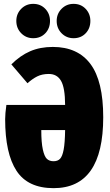

<svg xmlns="http://www.w3.org/2000/svg" viewBox="-20 -960 574 999"><path d="M152.8 -761.2Q115.7 -761.2 90.3 -787.1Q64.9 -813 64.9 -851.1Q64.9 -888.2 90.3 -914.1Q115.7 -939.9 152.8 -939.9Q190.9 -939.9 215.6 -914.1Q240.2 -888.2 240.2 -851.1Q240.2 -812.5 215.8 -786.9Q191.4 -761.2 152.8 -761.2ZM362.8 -761.2Q325.7 -761.2 300.3 -787.1Q274.9 -813 274.9 -851.1Q274.9 -888.2 300.3 -914.1Q325.7 -939.9 362.8 -939.9Q400.9 -939.9 425.5 -914.1Q450.2 -888.2 450.2 -851.1Q450.2 -812.5 425.8 -786.9Q401.4 -761.2 362.8 -761.2ZM254.9 -715.8Q384.3 -715.8 450.7 -627Q517.1 -538.1 517.1 -350.1Q517.1 19 258.8 19Q125 19 65.9 -71.3Q6.8 -161.6 6.8 -339.8Q6.8 -368.7 13.2 -414.1H318.8Q318.4 -503.4 297.6 -539.3Q276.9 -575.2 233.9 -575.2Q199.2 -575.2 173.8 -562.5Q148.4 -549.8 123 -526.9L39.1 -625Q85 -670.9 137 -693.4Q189 -715.8 254.9 -715.8ZM318.8 -283.2H194.8Q194.8 -218.3 202.9 -181.9Q210.9 -145.5 224.1 -133.3Q237.3 -121.1 258.8 -121.1Q280.3 -121.1 292.5 -133.8Q304.7 -146.5 311.3 -181.9Q317.9 -217.3 318.8 -283.2Z"/></svg>

Font: Fira Sans Compressed Heavy
Style: Regular
Weight: 900
Width: 1
Designer: Carrois Corporate & Edenspiekermann AG
Foundry: Carrois Corporate GbR & Edenspiekermann AG
Version: Version 4.203;PS 004.203;hotconv 1.0.88;makeotf.lib2.5.64775